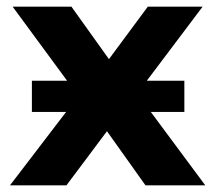

<svg xmlns="http://www.w3.org/2000/svg" viewBox="-20 -558 649 578"><path d="M598 0 434 -221H535V-315H422L590 -538H425L308 -380L195 -538H18L182 -315H76V-221H179L10 0H180L302 -163L418 0Z"/></svg>

Font: Talent SemiBold
Style: Bold
Weight: 700
Designer: Mike Powis
Version: Version 1.001;hotconv 1.0.109;makeotfexe 2.5.65596